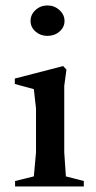

<svg xmlns="http://www.w3.org/2000/svg" viewBox="-20 -670 345 690"><path d="M150.4 -541Q125.5 -541 107.7 -556.6Q89.8 -572.3 89.8 -594.7Q89.8 -617.7 107.7 -634Q125.5 -650.4 150.4 -650.4Q175.3 -650.4 193.6 -633.8Q211.9 -617.2 211.9 -594.7Q211.9 -572.3 193.8 -556.6Q175.8 -541 150.4 -541ZM34.2 0V-19.5L101.6 -36.1L109.4 -122.1V-280.3L101.6 -349.6L33.2 -368.2V-387.7L207 -432.6L218.8 -419.9L210.9 -361.3V-122.1L216.8 -36.1L281.2 -19.5V0Z"/></svg>

Font: Comprehension SemiBold
Style: Regular
Weight: 600
Designer: Alfredo Marco Pradil
Foundry: Alfredo Marco Pradil
Version: 1.0